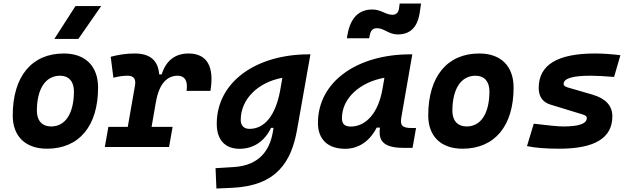

<svg xmlns="http://www.w3.org/2000/svg" viewBox="-20 -829 3556 1083"><path d="M245.1 9.8C426.3 9.8 533.2 -118.2 533.2 -335C533.2 -456.1 461.4 -527.3 339.8 -527.3C158.7 -527.3 51.8 -397.5 51.8 -177.7C51.8 -60.1 123.5 9.8 245.1 9.8ZM268.6 -115.7C217.8 -115.7 188 -148.4 188 -203.6C188 -328.1 236.8 -401.9 318.8 -401.9C368.2 -401.9 397 -369.1 397 -314C397 -189.5 349.1 -115.7 268.6 -115.7ZM286.6 -609.4H421.9L550.8 -794.9H405.8Z M571.3 0H933.6L953.6 -113.3H835L858.9 -251V-249.5C877.4 -363.8 927.2 -401.9 982.9 -401.9C1022.5 -401.9 1041 -371.6 1032.2 -316.4H1167C1189.9 -455.1 1147 -527.3 1043 -527.3C965.8 -527.3 915 -484.4 892.1 -409.2H877.9C872.1 -487.8 827.1 -527.3 739.3 -527.3C694.8 -527.3 650.4 -521 604.5 -508.8L619.6 -390.6C647.5 -397.9 673.8 -401.9 699.2 -401.9C735.4 -401.9 748 -383.3 741.2 -345.2L700.7 -113.3H591.3Z M1200.7 234.4 1288.6 230.5C1539.6 219.2 1623.5 85 1655.8 -98.1L1731 -522.5H1721.7C1426.3 -522.5 1202.6 -368.2 1202.6 -130.4C1202.6 -41 1249 10.3 1331.1 10.3C1410.2 10.3 1472.7 -32.2 1508.8 -107.9H1522.9L1518.6 -82.5C1502 12.7 1447.8 104 1298.3 113.3L1195.8 119.6ZM1572.8 -390.1 1559.6 -314.9C1533.2 -176.8 1472.2 -102.1 1387.2 -102.1C1356 -102.1 1337.9 -120.6 1337.9 -152.3C1337.9 -271.5 1437.5 -365.7 1572.8 -390.1Z M1926.8 10.3C2002.4 10.3 2065.4 -32.2 2105 -109.4H2123C2116.7 -54.2 2121.6 4.9 2253.9 4.9H2307.1L2326.7 -106.9H2303.2C2249.5 -106.9 2235.8 -120.6 2243.7 -166.5L2305.7 -522.5H2293.5C1997.1 -522.5 1773.4 -370.1 1773.4 -135.3C1773.4 -43 1829.1 10.3 1926.8 10.3ZM1936.5 -613.3H2062.5L2065.4 -628.9C2071.3 -659.7 2084 -669.9 2107.9 -669.9C2145.5 -669.9 2173.3 -634.8 2223.1 -634.8C2292.5 -634.8 2333 -673.3 2346.7 -752L2355 -809.1H2234.4L2230.5 -779.8C2226.6 -757.3 2214.4 -745.6 2193.8 -745.6C2154.3 -745.6 2130.9 -775.4 2080.1 -775.4C2003.9 -775.4 1956.5 -728 1939.9 -632.8ZM1958.5 -115.2C1924.3 -115.2 1908.7 -129.9 1908.7 -162.1C1908.7 -275.4 2010.3 -365.2 2148.4 -390.6L2137.2 -325.7C2113.8 -191.4 2043.9 -115.2 1958.5 -115.2Z M2588.9 9.8C2770 9.8 2877 -118.2 2877 -335C2877 -456.1 2805.2 -527.3 2683.6 -527.3C2502.4 -527.3 2395.5 -397.5 2395.5 -177.7C2395.5 -60.1 2467.3 9.8 2588.9 9.8ZM2612.3 -115.7C2561.5 -115.7 2531.7 -148.4 2531.7 -203.6C2531.7 -328.1 2580.6 -401.9 2662.6 -401.9C2711.9 -401.9 2740.7 -369.1 2740.7 -314C2740.7 -189.5 2692.9 -115.7 2612.3 -115.7Z M3135.3 9.8C3335 9.8 3434.1 -50.8 3434.1 -172.9C3434.1 -233.4 3396 -273.4 3321.3 -295.4L3183.6 -335.4C3168 -339.8 3159.2 -345.7 3159.2 -355.5C3159.2 -386.7 3209.5 -401.9 3311.5 -401.9C3345.7 -401.9 3389.6 -399.4 3443.8 -395L3479.5 -517.6C3427.2 -523.9 3379.9 -527.3 3336.4 -527.3C3124 -527.3 3018.6 -462.9 3018.6 -333C3018.6 -285.6 3040 -252.4 3085.4 -238.8L3264.6 -184.1C3280.8 -179.2 3290 -173.8 3290 -163.6C3290 -131.3 3246.1 -115.7 3157.2 -115.7C3128.9 -115.7 3073.7 -121.1 2990.7 -131.3L2952.6 -4.9C2997.6 4.9 3058.1 9.8 3135.3 9.8Z"/></svg>

Font: Cascadia Mono PL
Style: Bold Italic
Weight: 700
Italic angle: -10°
Monospace: yes
Designer: Aaron Bell
Foundry: Saja Typeworks
Version: Version 2404.023